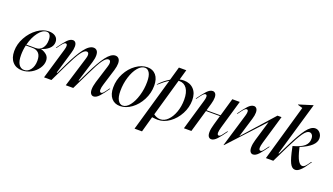

<svg xmlns="http://www.w3.org/2000/svg" viewBox="-79 -1395 3861 2225"><g transform="rotate(20 1851.5 -282.5)"><path d="M314 -520Q368 -520 398.5 -496Q429 -472 429 -430Q429 -381 390.5 -346.5Q352 -312 299 -298V-296Q342 -284 371 -258Q400 -232 400 -186Q400 -139 368.5 -93Q337 -47 285 -17.5Q233 12 174 12Q100 12 57 -36Q14 -84 14 -169Q14 -256 59 -337.5Q104 -419 174 -469.5Q244 -520 314 -520ZM195 -1Q242 -1 273.5 -44Q305 -87 305 -155Q305 -217 277 -246Q249 -275 201 -275H118Q104 -214 104 -152Q104 -77 128.5 -39Q153 -1 195 -1ZM237 -286Q286 -286 316.5 -323.5Q347 -361 347 -424Q347 -467 332.5 -487.5Q318 -508 294 -508Q242 -508 193.5 -444.5Q145 -381 121 -286Z M564 -429Q564 -456 546 -456Q531 -456 514 -437Q497 -418 463 -370H454Q506 -443 542 -481.5Q578 -520 612 -520Q632 -520 644.5 -504Q657 -488 657 -456Q657 -422 643 -376L562 -102H571L629 -224Q698 -368 756 -444Q814 -520 867 -520Q893 -520 909 -501.5Q925 -483 925 -444Q925 -406 910 -358L831 -102H839L898 -223Q968 -368 1025.5 -444Q1083 -520 1136 -520Q1162 -520 1178.5 -501Q1195 -482 1195 -443Q1195 -409 1180 -358L1118 -157Q1105 -117 1105 -89Q1105 -73 1110.5 -65.5Q1116 -58 1124 -58Q1138 -58 1152 -73.5Q1166 -89 1201 -138H1210Q1161 -67 1125 -27.5Q1089 12 1056 12Q1036 12 1022.5 -5.5Q1009 -23 1009 -59Q1009 -97 1026 -154L1093 -369Q1102 -398 1102 -415Q1102 -451 1074 -451Q1045 -451 1007.5 -398.5Q970 -346 908 -216L803 0H711L824 -369Q833 -398 833 -415Q833 -434 825.5 -442.5Q818 -451 806 -451Q777 -451 738.5 -398Q700 -345 638 -216L534 0H443L556 -383Q564 -410 564 -429Z M1381 12Q1314 12 1275 -34.5Q1236 -81 1236 -165Q1236 -258 1279 -340Q1322 -422 1391 -471Q1460 -520 1532 -520Q1598 -520 1637 -474.5Q1676 -429 1676 -345Q1676 -253 1633.5 -170.5Q1591 -88 1522.5 -38Q1454 12 1381 12ZM1410 -4Q1455 -4 1495 -55Q1535 -106 1559.5 -188Q1584 -270 1584 -358Q1584 -434 1562 -469.5Q1540 -505 1506 -505Q1460 -505 1419 -455.5Q1378 -406 1353 -325Q1328 -244 1328 -156Q1328 -79 1351.5 -41.5Q1375 -4 1410 -4Z M1964 -641 1928 -514Q1954 -520 1980 -520Q2056 -520 2102 -472Q2148 -424 2148 -337Q2148 -249 2105 -168Q2062 -87 1992.5 -37.5Q1923 12 1847 12Q1822 12 1778 6L1724 200H1632L1821 -458Q1770 -428 1706 -370H1697Q1759 -436 1825 -474L1873 -641ZM1873 -4Q1922 -4 1964.5 -45.5Q2007 -87 2032.5 -157.5Q2058 -228 2058 -311Q2058 -401 2024.5 -448.5Q1991 -496 1933 -496H1922L1790 -34Q1829 -4 1873 -4Z M2288 -429Q2288 -456 2270 -456Q2255 -456 2238 -437Q2221 -418 2187 -370H2178Q2230 -443 2266 -481.5Q2302 -520 2336 -520Q2356 -520 2369 -504Q2382 -488 2382 -455Q2382 -422 2369 -376L2343 -286H2516L2580 -508H2672L2570 -157Q2557 -111 2557 -88Q2557 -58 2576 -58Q2590 -58 2604.5 -74.5Q2619 -91 2653 -138H2662Q2613 -68 2576.5 -28Q2540 12 2508 12Q2487 12 2474 -5Q2461 -22 2461 -59Q2461 -98 2478 -156L2512 -275H2340L2260 0H2168L2280 -383Q2288 -410 2288 -429Z M2844 -520Q2864 -520 2877 -504Q2890 -488 2890 -455Q2890 -421 2876 -375L2803 -134H2804L3137 -508H3187L3084 -157Q3071 -112 3071 -89Q3071 -58 3091 -58Q3105 -58 3119.5 -75Q3134 -92 3167 -138H3176Q3126 -66 3090.5 -27Q3055 12 3022 12Q3002 12 2989 -5.5Q2976 -23 2976 -59Q2976 -101 2992 -154L3065 -400H3063L2671 25H2666L2788 -383Q2796 -410 2796 -429Q2796 -456 2778 -456Q2763 -456 2746 -437Q2729 -418 2695 -370H2686Q2738 -443 2774 -481.5Q2810 -520 2844 -520Z M3377 -690 3318 -707V-712L3489 -765H3490L3297 -102H3305L3365 -223Q3441 -377 3495 -448.5Q3549 -520 3601 -520Q3635 -520 3659.5 -492.5Q3684 -465 3684 -424Q3684 -329 3502 -255V-253L3505 -238Q3529 -137 3553.5 -97.5Q3578 -58 3604 -58Q3622 -58 3639.5 -74.5Q3657 -91 3688 -138H3697Q3661 -85 3639.5 -57Q3618 -29 3592.5 -8.5Q3567 12 3541 12Q3502 12 3476 -40.5Q3450 -93 3425 -218L3421 -237Q3517 -263 3558 -299Q3599 -335 3599 -389Q3599 -421 3585.5 -438Q3572 -455 3551 -455Q3518 -455 3477.5 -397.5Q3437 -340 3371 -206L3270 0H3179Z"/></g></svg>

Font: Nyght Serif Italic
Style: Regular
Weight: 400
Italic angle: -16°
Designer: Maksym Kobuzan
Version: Version 0.410